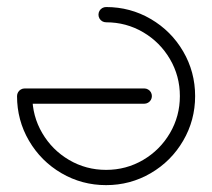

<svg xmlns="http://www.w3.org/2000/svg" viewBox="-20 -539 618 559"><path d="M266.7 -496.3Q266.7 -502.2 269.6 -507.4Q272.6 -512.6 277.8 -515.6Q283 -518.5 288.9 -518.5Q359.3 -518.5 418.9 -483.7Q478.5 -448.9 513.3 -389.3Q548.1 -329.6 548.1 -259.3Q548.1 -188.9 513.3 -129.3Q478.5 -69.6 418.9 -34.8Q359.3 0 288.9 0Q218.5 0 158.9 -34.8Q99.3 -69.6 64.4 -129.3Q29.6 -188.9 29.6 -259.3Q29.6 -265.2 32.6 -270.4Q35.6 -275.6 40.7 -278.5Q45.9 -281.5 51.9 -281.5Q57.8 -281.5 63 -278.5Q68.1 -275.6 71.1 -270.4Q74.1 -265.2 74.1 -259.3Q74.1 -200.7 103 -151.5Q131.9 -102.2 181.1 -73.3Q230.4 -44.4 288.9 -44.4Q347.4 -44.4 396.7 -73.3Q445.9 -102.2 474.8 -151.5Q503.7 -200.7 503.7 -259.3Q503.7 -317.8 474.8 -367Q445.9 -416.3 396.7 -445.2Q347.4 -474.1 288.9 -474.1Q283 -474.1 277.8 -477Q272.6 -480 269.6 -485.2Q266.7 -490.4 266.7 -496.3ZM29.6 -259.3Q29.6 -265.2 32.6 -270.4Q35.6 -275.6 40.7 -278.5Q45.9 -281.5 51.9 -281.5H400Q405.9 -281.5 411.1 -278.5Q416.3 -275.6 419.3 -270.4Q422.2 -265.2 422.2 -259.3Q422.2 -253.3 419.3 -248.1Q416.3 -243 411.1 -240Q405.9 -237 400 -237H51.9Q45.9 -237 40.7 -240Q35.6 -243 32.6 -248.1Q29.6 -253.3 29.6 -259.3Z"/></svg>

Font: 26F Galaxy Sans
Style: Regular
Weight: 400
Designer: C₂₉H₂₅N₃O₅
Version: Version 1.100;FEAKit 1.0